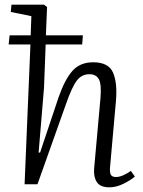

<svg xmlns="http://www.w3.org/2000/svg" viewBox="-20 -787 612 820"><path d="M447 13Q408 13 393.5 -9.5Q379 -32 382 -67L409 -367Q414 -426 402.5 -448Q391 -470 362 -470Q329 -470 308.5 -443.5Q288 -417 263 -346L140 0H85L110 -597H17L21 -636H111L114 -718L26 -736L29 -767H168L181 -757L176 -636H334L331 -597H175L168 -413L145 -136L151 -135L230 -371Q257 -448 289.5 -484.5Q322 -521 378 -521Q444 -521 463 -476.5Q482 -432 475 -354L450 -73Q448 -50 453.5 -40.5Q459 -31 475 -31Q490 -31 506.5 -38.5Q523 -46 539 -57L556 -33Q539 -18 508 -2.5Q477 13 447 13Z"/></svg>

Font: Literata 36pt Light
Style: Italic
Weight: 300
Italic angle: -2°
Designer: Latin by Veronika Burian and Jose Scaglione. Greek by Irene Vlachou. Cyrillic by Vera Evstafieva
Foundry: TypeTogether
Version: Version 3.002